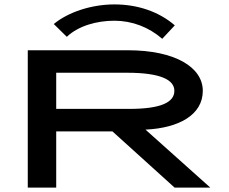

<svg xmlns="http://www.w3.org/2000/svg" viewBox="-20 -851 1040 871"><path d="M283 -684C336 -734 419 -757 499 -757C579 -757 655 -728 716 -675L773 -736C700 -799 603 -831 499 -831C395 -831 289 -796 224 -742ZM106 0H235V-255H490L772 0H934L640 -263C790 -270 900 -329 900 -439C900 -545 776 -623 560 -623H106ZM235 -357V-521H556C713 -521 771 -487 771 -439C771 -388 713 -357 566 -357Z"/></svg>

Font: Inconsolata UltraExpanded
Style: Bold
Weight: 700
Width: 9
Monospace: yes
Designer: Raph Levien, Cyreal, Brenton Simpson
Foundry: Raph Levien, Cyreal, Google
Version: Version 3.100